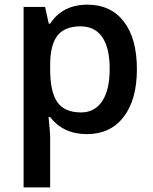

<svg xmlns="http://www.w3.org/2000/svg" viewBox="-20 -570 663 830"><path d="M356 9.8Q253.4 9.8 196.8 -64H189.9Q196.8 4.4 196.8 19V240.2H82V-540H174.8Q178.7 -524.9 190.9 -467.8H196.8Q250.5 -549.8 357.9 -549.8Q459 -549.8 515.4 -476.6Q571.8 -403.3 571.8 -271Q571.8 -138.7 514.4 -64.5Q457 9.8 356 9.8ZM328.1 -456.1Q259.8 -456.1 228.3 -416Q196.8 -376 196.8 -288.1V-271Q196.8 -172.4 228 -128.2Q259.3 -84 330.1 -84Q389.6 -84 421.9 -132.8Q454.1 -181.6 454.1 -272Q454.1 -362.8 422.1 -409.4Q390.1 -456.1 328.1 -456.1Z"/></svg>

Font: Sahel SemiBold FD
Style: SemiBold-FD
Weight: 600
Foundry: Saber Rastikerdar (saber.rastikerdar@gmail.com)
Version: Version 3.3.0